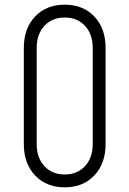

<svg xmlns="http://www.w3.org/2000/svg" viewBox="-20 -786 554 822"><path d="M257 16Q178.5 16 130.2 -35Q82 -86 82 -169V-581Q82 -664.5 130.2 -715.2Q178.5 -766 257 -766Q336 -766 384 -715.2Q432 -664.5 432 -581V-169Q432 -86 384 -35Q336 16 257 16ZM257 -39Q311 -39 344 -74.8Q377 -110.5 377 -169V-581Q377 -639.5 344 -675.2Q311 -711 257 -711Q203 -711 170 -675.2Q137 -639.5 137 -581V-169Q137 -110.5 170 -74.8Q203 -39 257 -39Z"/></svg>

Font: Mohave Light
Style: Regular
Weight: 300
Designer: Gumpita Rahayu
Foundry: Tokotype
Version: Version 2.003